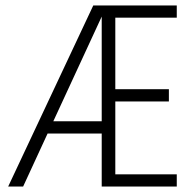

<svg xmlns="http://www.w3.org/2000/svg" viewBox="-20 -686 682 706"><path d="M630 -621H404V-358H601V-313H404V-45H630V0H354V-195H155L65 0H10L323 -666H630ZM354 -240V-625L176 -240Z"/></svg>

Font: Khand Light
Style: Regular
Weight: 300
Designer: Devanagari: Sanchit Sawaria, Jyotish Sonowal; Latin: Satya Rajpurohit
Foundry: Indian Type Foundry
Version: Version 1.101;PS 1.0;hotconv 1.0.78;makeotf.lib2.5.61930; tt